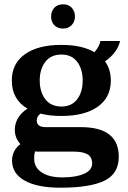

<svg xmlns="http://www.w3.org/2000/svg" viewBox="-20 -716 595 894"><path d="M218 -639Q218 -664 233 -680Q248 -696 274 -696Q299 -696 314 -680Q329 -664 329 -639Q329 -615 313.5 -599Q298 -583 274 -583Q248 -583 233 -598.5Q218 -614 218 -639ZM533 14Q533 93 466 125.5Q399 158 262 158Q154 158 95 125Q36 92 36 31Q36 10 45.5 -10Q55 -30 75 -45Q49 -73 49 -112Q49 -140 63.5 -165.5Q78 -191 108 -210Q35 -253 35 -341Q35 -420 96 -463.5Q157 -507 266 -507Q361 -507 420 -473Q432 -487 439.5 -501.5Q447 -516 447 -525H539Q535 -503 518 -478Q501 -453 469 -430Q496 -393 496 -341Q496 -262 435 -219Q374 -176 266 -176Q212 -176 168 -187Q151 -173 151 -155Q151 -124 193 -124H357Q533 -124 533 14ZM165 -341Q165 -288 191 -254Q217 -220 266 -220Q314 -220 339.5 -254Q365 -288 365 -341Q365 -394 339.5 -428Q314 -462 266 -462Q217 -462 191 -428Q165 -394 165 -341ZM409 45Q409 15 387.5 2.5Q366 -10 324 -10H163Q149 -10 143 -11Q139 2 139 22Q139 64 174.5 87Q210 110 270 110Q333 110 371 93.5Q409 77 409 45Z"/></svg>

Font: Trirong SemiBold
Style: Regular
Weight: 600
Designer: Katatrad Team
Foundry: CadsonDemak
Version: Version 1.001